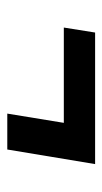

<svg xmlns="http://www.w3.org/2000/svg" viewBox="106 -530 287 540"><g transform="rotate(90 250.0 -260.5)"><path d="M300 -137 326 -296H58L72 -384H442L401 -137Z"/></g></svg>

Font: Iosevka Slab Semibold
Style: Italic
Weight: 600
Italic angle: -9°
Monospace: yes
Designer: Belleve Invis
Foundry: Belleve Invis
Version: Version 11.1.1; ttfautohint (v1.8.3)